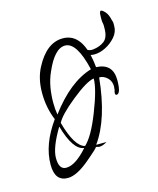

<svg xmlns="http://www.w3.org/2000/svg" viewBox="-77 -494 458 558"><g transform="rotate(-15 152.0 -215.5)"><path d="M60 7Q21 7 21 -43Q21 -104 67 -168Q51 -207 51 -251Q51 -294 68 -326Q101 -389 150 -389Q212 -389 222 -283Q272 -281 272 -231Q272 -190 259 -190Q255 -190 255 -196Q255 -198 255.5 -200Q256 -202 257 -205Q257 -209 257.5 -211.5Q258 -214 258 -215Q258 -231 248 -241Q237 -252 223 -252Q211 -130 164 -65H195Q182 -57 172 -57Q169 -57 167 -58Q164 -59 161 -59Q165 -59 126 -26Q87 7 60 7ZM78 -179Q139 -261 206 -281Q186 -367 151 -367Q119 -367 92 -304Q83 -284 79 -261.5Q75 -239 75 -215Q75 -196 78 -179ZM132 -70Q156 -92 181 -156Q207 -222 207 -253Q185 -250 138 -212Q92 -175 81 -153Q102 -77 132 -70ZM63 -23Q91 -23 128 -65Q95 -69 74 -144Q41 -89 41 -58Q41 -23 63 -23ZM227 -320Q213 -320 202 -327Q185 -338 184 -349Q183 -359 188 -359Q189 -359 200 -347Q212 -333 227 -335Q247 -337 261 -347.5Q275 -358 275 -386Q275 -390 275 -394Q275 -398 274 -402Q273 -407 273 -411.5Q273 -416 273 -420Q273 -438 278 -438Q282 -438 290 -429.5Q298 -421 302 -402Q304 -398 304 -394Q304 -390 304 -385Q304 -367 291.5 -352.5Q279 -338 261.5 -329Q244 -320 227 -320Z"/></g></svg>

Font: Ruthie
Style: Regular
Weight: 400
Designer: Robert E. Leuschke
Foundry: Robert E. Leuschke
Version: Version 1.012